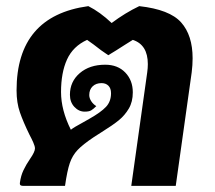

<svg xmlns="http://www.w3.org/2000/svg" viewBox="-20 -606 700 626"><path d="M608 -416Q608 -394 605 -370L553 0H408L460 -370Q462 -384 462 -397Q462 -460 413 -476L389 -461Q355 -439 333 -426Q310 -441 285 -461L264 -476Q218 -455 198.5 -412Q179 -369 179 -306Q179 -247 211 -183Q221 -191 249 -206L272 -219Q309 -240 325.5 -257.5Q342 -275 342 -302Q342 -318 333.5 -326.5Q325 -335 311 -335Q293 -335 282 -324.5Q271 -314 271 -296Q271 -286 277.5 -276Q284 -266 294 -260Q284 -250 277 -246Q270 -242 256 -242Q237 -242 222.5 -257.5Q208 -273 208 -297Q208 -340 240 -367.5Q272 -395 323 -395Q364 -395 388.5 -369.5Q413 -344 413 -305Q413 -274 400 -252Q387 -230 367.5 -214Q348 -198 311 -175L286 -159Q250 -135 233 -117Q216 -99 207.5 -74Q199 -49 192 0H55Q50 0 47 -2Q44 -4 45 -11Q48 -33 56.5 -51Q65 -69 78 -88Q94 -111 94 -122Q94 -129 88.5 -141.5Q83 -154 76 -167Q56 -208 45 -239.5Q34 -271 34 -311Q34 -554 268 -586Q306 -567 344 -531Q388 -564 434 -586Q533 -575 570.5 -533Q608 -491 608 -416Z"/></svg>

Font: Krub
Style: Bold Italic
Weight: 700
Italic angle: -8°
Designer: Ekaluck Peanpanawate
Foundry: Cadson Demak Co.,Ltd.
Version: Version 1.000; ttfautohint (v1.6)